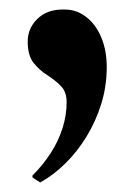

<svg xmlns="http://www.w3.org/2000/svg" viewBox="-20 -163 269 402"><path d="M64 219 48 208.5V204.5Q70 182.5 86 157.8Q102 133 110.8 105.8Q119.5 78.5 119.5 51Q119.5 29 107.2 16.8Q95 4.5 78.8 -5.8Q62.5 -16 50.2 -31.5Q38 -47 38 -76Q38 -103.5 58 -123.2Q78 -143 110.5 -143H116Q140.5 -143 160.5 -127.5Q180.5 -112 192 -84.8Q203.5 -57.5 203.5 -22.5Q203.5 17.5 192 54.5Q180.5 91.5 161 123.2Q141.5 155 116.5 179.5Q91.5 204 65 218.5Z"/></svg>

Font: Merriweather 144pt ExtraBold
Style: Regular
Weight: 800
Version: Version 2.100